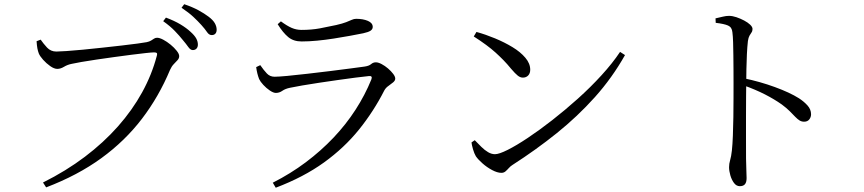

<svg xmlns="http://www.w3.org/2000/svg" viewBox="-20 -832 4040 898"><path d="M181.1 21.6Q289 -32.2 376.7 -98.5Q464.3 -164.7 531.6 -240.7Q598.8 -316.7 644.5 -399.6Q690.1 -482.4 713.2 -570.1Q716.6 -582 712.6 -584.5Q708.7 -587 700.7 -587Q690.2 -587 661.9 -583.9Q633.6 -580.8 594.9 -575.9Q556.2 -570.9 513.8 -565.1Q471.4 -559.3 431.7 -553.4Q391.9 -547.5 361.2 -542.2Q330.5 -536.8 316.5 -533.6Q295.7 -529.6 279.5 -519.7Q263.3 -509.8 248.2 -509.8Q233.3 -509.8 214.9 -522.8Q196.5 -535.8 181.4 -552.7Q166.4 -569.7 161.4 -582.2Q157.2 -593.3 154.8 -606Q152.4 -618.7 151.1 -639.2L170.2 -646.6Q182.5 -628.6 199.9 -609.7Q217.3 -590.9 243.7 -590.9Q258 -590.9 290.8 -593.2Q323.6 -595.4 367.6 -599.6Q411.6 -603.8 458.5 -609Q505.3 -614.2 548.3 -619Q591.3 -623.8 622.8 -628.2Q654.4 -632.6 666 -634.8Q679.1 -637.6 686.7 -642.4Q694.2 -647.2 700.5 -651.3Q706.7 -655.4 714.8 -655.4Q726.3 -655.4 743.6 -646.3Q760.8 -637.2 777.9 -623.2Q794.9 -609.2 806.5 -594.5Q818.1 -579.9 818.1 -569.6Q818.1 -559.1 810.3 -550.6Q802.5 -542 792.5 -531.8Q782.6 -521.6 775.1 -504.8Q723 -380.1 643.9 -276.5Q564.8 -172.9 454.2 -92.4Q343.7 -12 195.8 44.4ZM881.5 -597.8Q870.8 -597.8 860.7 -612.1Q850.6 -626.5 834.9 -645Q819.5 -664.5 797.9 -686.9Q776.4 -709.4 743.3 -732.9L756.1 -749.7Q795.3 -735.1 823.7 -718.1Q852.2 -701 870.8 -683.6Q889.8 -666.6 897.7 -652.3Q905.5 -638 905.5 -623.2Q905.5 -611.8 899.1 -604.8Q892.6 -597.8 881.5 -597.8ZM970.3 -667.9Q957.5 -667.9 948.2 -682.1Q938.8 -696.2 921.7 -715.2Q904.9 -733.8 884.5 -752.9Q864 -772.1 829.1 -795.8L841.6 -812.3Q880.3 -799.2 908.4 -783.9Q936.5 -768.5 955.4 -754.1Q975.9 -738.8 984.6 -723.6Q993.3 -708.5 993.3 -692.9Q993.3 -681.2 987.3 -674.6Q981.2 -667.9 970.3 -667.9Z M1255.8 22.5Q1339.3 -19.8 1410.3 -73.1Q1481.3 -126.4 1539.8 -188.1Q1598.2 -249.7 1642.6 -318.4Q1687 -387 1716.7 -460Q1724 -478.5 1704.9 -476.2Q1680.2 -473.8 1642.4 -468.9Q1604.5 -464 1560.2 -457.7Q1515.9 -451.4 1472.6 -444.9Q1429.3 -438.3 1393.3 -432.2Q1357.4 -426.1 1337 -421.6Q1314.2 -417 1300.4 -407.2Q1286.5 -397.4 1270.3 -397.4Q1258.7 -397.4 1242.1 -408.6Q1225.5 -419.8 1211.6 -434.9Q1197.6 -450.1 1191.9 -462.3Q1186.9 -475.2 1183.5 -489.1Q1180.1 -503 1178.2 -518.1L1197.3 -527.3Q1213.6 -503.7 1228.1 -488.4Q1242.5 -473.1 1264.3 -473.1Q1281.5 -473.1 1323 -476.9Q1364.5 -480.7 1417 -486.9Q1469.5 -493.1 1522.9 -499.5Q1576.3 -505.9 1619.8 -511.9Q1663.2 -517.9 1684.1 -520.5Q1705.6 -523.4 1715.4 -531.9Q1725.2 -540.5 1737.8 -540.5Q1749.5 -540.5 1764.9 -532.3Q1780.4 -524.1 1794.8 -511.8Q1809.2 -499.4 1818.9 -486.6Q1828.6 -473.7 1828.6 -464.4Q1828.6 -455 1818.6 -446.7Q1808.7 -438.4 1796.6 -430Q1784.5 -421.7 1777.6 -409.3Q1727.9 -311.5 1659.1 -226Q1590.3 -140.6 1495.1 -72Q1399.9 -3.4 1269.7 46ZM1390.7 -638.1Q1352.9 -638.1 1328.2 -658.5Q1303.5 -678.9 1278.7 -718.8L1293.8 -732.1Q1322.7 -710.8 1344.4 -701.5Q1366.1 -692.1 1390.3 -692.1Q1437.1 -692.1 1476.1 -699.4Q1515.1 -706.7 1552.5 -714.9Q1582.6 -721.9 1599 -728.3Q1615.4 -734.7 1625.4 -739.3Q1635.3 -744 1645.9 -744Q1678.2 -744 1700.8 -734.3Q1723.3 -724.6 1723.3 -706Q1723.3 -695.3 1713.1 -688.4Q1702.9 -681.6 1678.9 -676.4Q1651.1 -670.7 1615.8 -664.3Q1580.5 -657.9 1541.2 -651.7Q1501.9 -645.5 1463.1 -641.8Q1424.3 -638.1 1390.7 -638.1Z M2324.9 -23.6Q2306.2 -23.6 2281.7 -36.6Q2257.3 -49.5 2236.6 -67.9Q2215.8 -86.3 2205.6 -101.2Q2198 -114.1 2192.2 -134.1Q2186.5 -154.1 2185.2 -165.9L2200.5 -176.3Q2216.1 -160.2 2231.5 -144.9Q2246.9 -129.6 2263 -120.2Q2279.1 -110.8 2295 -110.8Q2314.1 -110.8 2354.4 -131Q2394.8 -151.2 2448.8 -187.2Q2502.8 -223.2 2562.9 -270.1Q2623 -317 2682.6 -370.4Q2742.2 -423.9 2793.5 -480.2Q2844.9 -536.4 2880.1 -589.3L2903.2 -574.4Q2843.4 -468.1 2762.3 -377.6Q2681.1 -287.1 2584.1 -209.2Q2487.1 -131.3 2377.5 -60.9Q2368 -55.2 2360.2 -46.4Q2352.3 -37.5 2344.3 -30.5Q2336.4 -23.6 2324.9 -23.6ZM2425.5 -469Q2413.4 -469 2401.7 -478.2Q2390 -487.4 2370.2 -510.6Q2352.2 -532.7 2334.7 -550.6Q2317.1 -568.6 2297.9 -586Q2278.6 -603.5 2253.8 -621.8Q2229 -640.2 2195.8 -661.5L2208.5 -682.6Q2251.1 -670.9 2295.2 -652.6Q2339.4 -634.3 2376.9 -611.6Q2414.3 -588.9 2437.1 -561.9Q2459.9 -535 2459.9 -506Q2459.9 -489 2450.4 -479Q2440.9 -469 2425.5 -469Z M3440.1 38.8Q3424.1 38.8 3412.9 23.7Q3401.7 8.6 3395.8 -12.2Q3389.9 -32.9 3389.9 -49.9Q3389.9 -66.4 3394.9 -83Q3399.9 -99.5 3403.1 -128.2Q3406.1 -156.2 3407.7 -197.4Q3409.3 -238.7 3410 -284.3Q3410.6 -330 3410.7 -371.8Q3410.8 -413.7 3410.8 -442.2Q3410.8 -472.6 3410.6 -506.3Q3410.3 -540.1 3410 -572.9Q3409.7 -605.6 3408.8 -634.1Q3407.9 -662.7 3405.5 -681Q3403.4 -704.7 3385.1 -712.6Q3366.9 -720.6 3327.5 -725.2L3326.5 -746.1Q3345.5 -750.4 3360.9 -754.1Q3376.2 -757.8 3389.6 -757.8Q3405.6 -757.8 3424.2 -751.6Q3442.8 -745.3 3460.3 -736.1Q3477.8 -726.8 3488.7 -716.4Q3499.6 -705.9 3499.6 -696.6Q3499.6 -686.7 3495 -680.3Q3490.5 -673.8 3485.5 -665.2Q3480.5 -656.7 3478 -639.8Q3475 -613.5 3473.3 -578.6Q3471.6 -543.6 3471 -508.4Q3470.4 -473.3 3470.2 -444.7Q3470 -423.7 3469.5 -382.3Q3469 -340.9 3469.1 -289.4Q3469.2 -237.9 3469.1 -185.8Q3469 -133.6 3469.3 -90.4Q3469.7 -57.3 3470.8 -34.7Q3471.9 -12.2 3471.9 0.8Q3471.9 20.5 3464.1 29.7Q3456.4 38.8 3440.1 38.8ZM3740.9 -262.8Q3729.1 -262.8 3719.5 -268.7Q3709.9 -274.7 3699.3 -285.7Q3688.8 -296.7 3674 -311.6Q3659.2 -326.5 3636.7 -343.2Q3601.3 -368.2 3557.5 -390.6Q3513.7 -412.9 3458.8 -432.6V-465.9Q3533.7 -450.5 3603.9 -424.9Q3674 -399.3 3716.9 -372.3Q3739.9 -357.4 3756.6 -338.9Q3773.4 -320.4 3773.4 -297.5Q3773.4 -284.1 3765.1 -273.4Q3756.7 -262.8 3740.9 -262.8Z"/></svg>

Font: Noto Serif SC ExtraLight
Style: Regular
Weight: 200
Designer: Ryoko NISHIZUKA 西塚涼子 (kana & ideographs); Frank Grießhammer (Latin, Greek & Cyrillic); Wenlong ZHANG 张文龙 (bopomofo); San
Foundry: Adobe
Version: Version 2.002-H1;hotconv 1.1.0;makeotfexe 2.6.0